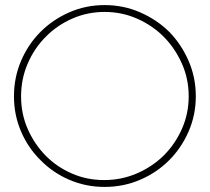

<svg xmlns="http://www.w3.org/2000/svg" viewBox="-20 -728 826 756"><path d="M646 -97Q694 -145 722.5 -210Q751 -275 751 -349Q751 -423 722.5 -488.5Q694 -554 646 -603Q597 -651 531.5 -679.5Q466 -708 392 -708Q318 -708 253 -679.5Q188 -651 140 -603Q91 -554 63 -488.5Q35 -423 35 -349Q35 -275 63 -210Q91 -145 140 -97Q188 -48 253 -20Q318 8 392 8Q466 8 531.5 -20Q597 -48 646 -97ZM159 -116Q115 -161 89 -220.5Q63 -280 63 -348Q63 -417 89 -477.5Q115 -538 160 -583Q204 -628 264 -654.5Q324 -681 392 -681Q460 -681 520 -654.5Q580 -628 625 -583Q670 -537 696.5 -477Q723 -417 723 -349Q723 -281 696.5 -221Q670 -161 625 -116Q579 -71 518.5 -45Q458 -19 390 -19Q322 -19 262.5 -45Q203 -71 159 -116Z"/></svg>

Font: Josefin Slab Thin Light
Style: Regular
Weight: 300
Version: Version 2.000